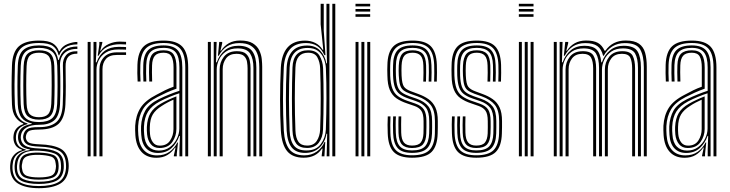

<svg xmlns="http://www.w3.org/2000/svg" viewBox="-20 -820 3828 1007"><path d="M184 167Q114.8 167 75.2 143.1Q35.8 119.2 33.2 64Q32.8 56.2 33.2 49.6Q33.8 43 34.5 36.8Q36.8 10.8 53.9 -7.8Q71 -26.2 95 -32.2V-35.2Q71.2 -43.5 61.9 -57.6Q52.5 -71.8 50.8 -89.5Q49.8 -97.5 50.8 -107.2Q54.5 -152.5 102 -169V-172.8Q77.8 -182 61.1 -206.1Q44.5 -230.2 42.8 -271.8Q40.8 -322.5 40.8 -369Q40.8 -415.5 42.8 -476.8Q45.5 -547.2 79.1 -577.2Q112.8 -607.2 184.5 -607.2Q233.2 -607.2 256.5 -592.8Q279.8 -578.2 289.2 -551.2H292.5Q306 -578.5 335.4 -589.5Q364.8 -600.5 385.8 -600V-587.2Q344.8 -587 321.5 -570.6Q298.2 -554.2 290.8 -529.8H287.5Q280.2 -561.8 258 -578.1Q235.8 -594.5 184.5 -594.5Q118.5 -594.5 89.6 -566.5Q60.8 -538.5 58.2 -476.8Q56.5 -423.8 56.1 -378.6Q55.8 -333.5 58 -271.8Q60 -227 77.8 -203.4Q95.5 -179.8 124.2 -172.8V-169Q94.5 -161.2 80.2 -145.6Q66 -130 63.8 -107.5Q63 -98 63.8 -89.2Q65.5 -71 76 -57Q86.5 -43 115 -35.8V-32.5Q85.8 -25.5 67.9 -8.5Q50 8.5 47.2 37Q46.2 44 45.6 49.8Q45 55.5 45.5 64Q48.5 115.8 84 135.8Q119.5 155.8 184 155.8Q249.8 155.8 285.4 135.8Q321 115.8 326 64Q327 51.8 325.8 36.5Q321.8 -13.8 286.8 -31.2Q251.8 -48.8 186.8 -51Q139.5 -52.8 123.2 -62.2Q107 -71.8 103.2 -88.8Q100.2 -99.2 101.8 -107.5Q106 -132 122.2 -142.9Q138.5 -153.8 184.5 -153.2Q243.8 -152.8 274.8 -178.8Q305.8 -204.8 309 -270.5Q310.5 -307.2 311 -338.4Q311.5 -369.5 311.1 -402.1Q310.8 -434.8 309.8 -476.2Q308.8 -509.8 327.2 -531.1Q345.8 -552.5 385.8 -551.2V-538.5Q353.2 -538.8 338.2 -522.2Q323.2 -505.8 324 -469Q325 -414 325.1 -368.5Q325.2 -323 323 -271.2Q319.5 -200.8 287.4 -170.8Q255.2 -140.8 184.5 -140.5Q140.5 -140.2 129.4 -131.2Q118.2 -122.2 115.8 -104.8Q114.8 -98.8 116.2 -93.5Q119.5 -78 132.8 -71.4Q146 -64.8 186.8 -63.2Q259.2 -60.8 297.2 -40.4Q335.2 -20 339.8 36.8Q340.5 45.5 340.4 50.6Q340.2 55.8 339.8 64Q335.5 119 296.2 143Q257 167 184 167ZM184 144.8Q123.8 144.8 91.6 128.1Q59.5 111.5 56.8 64.2Q55.8 51 58 36.8Q63.8 -22.8 136.5 -33V-36.2Q104.5 -41.5 91.5 -55.1Q78.5 -68.8 75.2 -89.2Q74 -97.5 74.8 -107.5Q76.5 -131 92.9 -147.4Q109.2 -163.8 146.2 -169.8V-173Q110.8 -180 93 -203Q75.2 -226 73.2 -273Q71.5 -318 71.4 -366.9Q71.2 -415.8 73.5 -475.8Q75.8 -535 102.9 -558.4Q130 -581.8 184.5 -581.8Q233 -581.8 255.4 -563.9Q277.8 -546 285.2 -505.2H288.2Q298 -541 320.9 -558.4Q343.8 -575.8 385.8 -576.2V-563.5Q341 -564 316.9 -540Q292.8 -516 294.8 -472Q296.8 -417 296.6 -367.4Q296.5 -317.8 294.8 -273.5Q291.5 -211.2 263.5 -188.1Q235.5 -165 184.5 -165.5Q143.2 -165.8 118.4 -150.8Q93.5 -135.8 89.8 -110.2Q88 -99.2 89.8 -89.8Q93.8 -66.2 114.6 -54.6Q135.5 -43 186.8 -41.2Q245.2 -39.5 278.1 -23Q311 -6.5 314 36.8Q315.2 51.2 314.2 64.2Q310 110.2 276.8 127.5Q243.5 144.8 184 144.8ZM184.5 -179.8Q231.5 -179.8 254.4 -200.6Q277.2 -221.5 279.8 -274.2Q281.5 -315 281.8 -366.5Q282 -418 280.2 -475.2Q278.2 -528 254.2 -548.5Q230.2 -569 184.5 -569Q136 -569 113.5 -547.9Q91 -526.8 88.8 -474.8Q86.8 -420.2 86.8 -370Q86.8 -319.8 88.8 -273.8Q91 -223 113.6 -201.4Q136.2 -179.8 184.5 -179.8ZM184.5 -192.5Q145.8 -192.5 125.9 -209.9Q106 -227.2 104 -274.2Q102.2 -320.5 102.2 -373Q102.2 -425.5 104 -474Q106 -520.8 125.4 -538.5Q144.8 -556.2 184.5 -556.2Q225.5 -556.2 244.2 -538.2Q263 -520.2 264.8 -474.8Q266.5 -421 266.4 -370Q266.2 -319 264.5 -274.8Q262 -228.5 242.9 -210.5Q223.8 -192.5 184.5 -192.5ZM184.5 -205.2Q217 -205.2 232 -220.6Q247 -236 249 -276Q251 -320 251.1 -371.9Q251.2 -423.8 249.5 -474Q247.8 -513.5 232.6 -528.5Q217.5 -543.5 184.5 -543.5Q151.8 -543.5 136.5 -528.4Q121.2 -513.2 119.5 -473.2Q117.5 -424.8 117.5 -373.6Q117.5 -322.5 119.5 -275.2Q121.2 -234.8 137 -220Q152.8 -205.2 184.5 -205.2ZM184 133.2Q242.2 133.2 269.5 117.8Q296.8 102.2 299.8 64Q300.8 52 299.2 36.8Q296 -2.5 266.9 -14.5Q237.8 -26.5 186.8 -29.5Q133 -32.8 104.8 -17.2Q76.5 -1.8 70.8 36.8Q68.2 50.5 69.2 64.5Q72.2 105.8 102.1 119.5Q132 133.2 184 133.2ZM184 122.2Q136.2 122.2 110.4 110.9Q84.5 99.5 82 64.2Q80.5 50 82.8 36.2Q86.8 1 113.5 -10.1Q140.2 -21.2 187.5 -19.5Q231.8 -18 257.6 -8.2Q283.5 1.5 286.8 36.8Q288.5 50.5 287 64.2Q283.8 100 257.5 111.1Q231.2 122.2 184 122.2ZM184 110.5Q222.2 110.5 245.8 102.8Q269.2 95 272.5 64.5Q275.2 51.8 272 36.8Q269.5 7.8 246.4 0.8Q223.2 -6.2 186.8 -7.8Q145 -9.2 121.9 -0.2Q98.8 8.8 96.5 36.5Q92.5 50.5 95.5 64.5Q98.5 94.2 121.4 102.4Q144.2 110.5 184 110.5Z M492.5 -527.8 501 -587V-600H516.5L516.8 -595.8L505.8 -554H508.8Q523.2 -577 550.8 -589.4Q578.2 -601.8 608 -601.8Q620.8 -601.8 641.2 -600.5V-586.8Q625 -588 609 -588Q571.2 -588 542.6 -573.9Q514 -559.8 497 -527.8ZM470.5 0V-600H485.8L486 -563L482.5 -493.2H486.5Q515.5 -574.2 601.8 -574.2Q612.5 -574.2 623.6 -573.9Q634.8 -573.5 641.2 -573.2V-559.5Q634 -560 622.2 -560.2Q610.5 -560.5 599.2 -560.5Q560.8 -560.5 535.6 -544.6Q510.5 -528.8 498.2 -504.5Q486 -480.2 486 -454.8V0ZM439.8 0V-600H455.2V0ZM501.5 0V-456Q501.5 -494.2 525.1 -519.9Q548.8 -545.5 593 -545.5H641.2V-531.8Q630 -531.8 617.4 -531.8Q604.8 -531.8 593 -531.8Q553.8 -531.8 535.6 -510.8Q517.5 -489.8 517.5 -457.2V0Z M951.8 0V-466Q951.8 -534.8 925.4 -564.6Q899 -594.5 838 -594.5Q775 -594.5 746.6 -567.8Q718.2 -541 716 -479.5Q715.2 -459.5 715.5 -436.8Q715.8 -414 717 -392.2H701.8Q700.5 -415 700.2 -436.9Q700 -458.8 700.8 -480Q703 -548.2 735 -577.8Q767 -607.2 838 -607.2Q907.2 -607.2 937.1 -574.4Q967 -541.5 967 -466V0ZM921.2 0V-37.2L923.8 -107H920.5Q907.2 -68.8 879.5 -43.2Q851.8 -17.8 808 -17.8Q769.8 -17.8 746.8 -42Q723.8 -66.2 720.8 -112.8Q720 -126 719.6 -136.8Q719.2 -147.5 719.8 -157.8Q722.5 -205.2 742 -239.8Q761.5 -274.2 812 -299.5Q839.5 -313.2 869.2 -325.1Q899 -337 921 -343.8V-466Q921 -521 901.9 -545Q882.8 -569 838 -569Q791 -569 769.8 -547.9Q748.5 -526.8 746.8 -478.2Q746 -458.8 746.2 -436.1Q746.5 -413.5 747.5 -392.2H732.2Q731.2 -414.2 731 -437.1Q730.8 -460 731.5 -478.8Q733.2 -534 758.1 -557.9Q783 -581.8 838 -581.8Q890.8 -581.8 913.5 -554.9Q936.2 -528 936.2 -466V0ZM799.8 7.5Q750.2 7.5 722.1 -23.4Q694 -54.2 690 -110.5Q688 -139.2 689 -160.5Q692.2 -214.5 716.6 -253.6Q741 -292.8 800.8 -323.2Q826.5 -337 846.1 -346.8Q865.8 -356.5 890.2 -365.2V-466Q890.2 -503.5 879.5 -523.5Q868.8 -543.5 838 -543.5Q805.8 -543.5 792.1 -527.4Q778.5 -511.2 777.5 -476.8Q777 -462 777 -440.8Q777 -419.5 778 -392.2H762.8Q761.8 -421.2 761.6 -441.4Q761.5 -461.5 762.2 -478Q763.5 -520.5 781.5 -538.4Q799.5 -556.2 838 -556.2Q876.8 -556.2 891.1 -533.5Q905.5 -510.8 905.5 -466V-354.8Q877.5 -345.2 853.2 -334.1Q829 -323 806 -311.2Q751 -283.2 729.2 -246.5Q707.5 -209.8 704.5 -159.2Q704 -147.5 704.2 -136.2Q704.5 -125 705.5 -111.8Q709 -60 734.5 -32.5Q760 -5 804 -5Q842.5 -5 869 -24Q895.5 -43 910 -72.5H913.5L907.2 -13.2V0H891.8V-4.5L900.8 -46H898Q880.8 -20.5 857 -6.5Q833.2 7.5 799.8 7.5ZM813 -30.2Q846.5 -30.2 870.5 -48Q894.5 -65.8 907.5 -92.4Q920.5 -119 920.5 -145.5V-330.8Q897.5 -323.5 870 -312.1Q842.5 -300.8 817.8 -287.8Q776.5 -265.8 756.9 -235.2Q737.2 -204.8 735 -155Q734.2 -144 734.9 -134.2Q735.5 -124.5 736.2 -114.2Q738.8 -72.5 759.1 -51.4Q779.5 -30.2 813 -30.2ZM816.2 -43.8Q787 -43.8 770.9 -63.8Q754.8 -83.8 751.5 -115.2Q749.5 -137.5 750.2 -154Q752.5 -199.2 769.4 -227.2Q786.2 -255.2 823 -276Q840.2 -286 862.2 -296.2Q884.2 -306.5 905.2 -314.5V-144Q905.2 -106.2 883.5 -75Q861.8 -43.8 816.2 -43.8ZM818.2 -56.2Q855 -56.2 872.4 -83.1Q889.8 -110 889.8 -143V-297.2Q873 -290 857.9 -281.9Q842.8 -273.8 828.2 -264.2Q796 -244 781.4 -219.6Q766.8 -195.2 765.8 -154Q765 -135.5 766.8 -116.8Q769 -91.2 781.8 -73.8Q794.5 -56.2 818.2 -56.2Z M1340 0V-466.8Q1340 -486.2 1337.1 -508.2Q1334.2 -530.2 1324.2 -549.8Q1314.2 -569.2 1293 -581.6Q1271.8 -594 1235 -594Q1197.5 -594 1171 -576.9Q1144.5 -559.8 1127.5 -527.8H1123L1129.8 -600H1145.2L1145.5 -593.5L1136.2 -554H1139.2Q1155.8 -579.5 1180.5 -593.5Q1205.2 -607.5 1239.2 -607.5Q1282 -607.5 1305.8 -592.8Q1329.5 -578 1340 -555.6Q1350.5 -533.2 1352.9 -509.9Q1355.2 -486.5 1355.2 -469.2V0ZM1070.2 0V-600H1085.8V0ZM1101 0V-600H1116.2L1113 -493.2H1117Q1130.8 -532.8 1159.4 -556.5Q1188 -580.2 1231 -580Q1283 -579.8 1303.8 -550.5Q1324.5 -521.2 1324.5 -465.8V0H1309.2V-464Q1309.2 -511.5 1292 -538.9Q1274.8 -566.2 1225.8 -566.2Q1189 -566.2 1164.8 -549.4Q1140.5 -532.5 1128.5 -506.9Q1116.5 -481.2 1116.5 -454.8V0ZM1132 0V-456Q1132 -493.5 1154.5 -522.5Q1177 -551.5 1222.5 -551.5Q1255.8 -551.5 1270.8 -537.4Q1285.8 -523.2 1289.9 -502.5Q1294 -481.8 1294 -461.5V0H1278.5V-460.8Q1278.5 -477.5 1275.6 -495.4Q1272.8 -513.2 1260.6 -525.5Q1248.5 -537.8 1220.5 -537.8Q1183.8 -537.8 1165.9 -514Q1148 -490.2 1148 -457.2V0Z M1738.5 0H1723V-800H1738.5ZM1707.8 0H1693.2L1696 -118.2L1692.2 -118.5Q1685 -73.8 1655.6 -45.9Q1626.2 -18 1579.8 -18Q1533.5 -18 1510.4 -46.1Q1487.2 -74.2 1483.5 -135Q1479.8 -212 1479.5 -294.1Q1479.2 -376.2 1483.5 -466Q1486.5 -521.2 1512.9 -551.2Q1539.2 -581.2 1591 -581.2Q1633.8 -581.2 1659.2 -554.4Q1684.8 -527.5 1691.5 -487.8H1695L1692.2 -611.5V-800H1707.8ZM1572.8 7.2Q1514.2 7.2 1485.9 -27.4Q1457.5 -62 1453 -135Q1444.8 -291 1453 -466.2Q1461 -607 1580 -607Q1609.2 -607 1633.4 -595Q1657.5 -583 1671.8 -559.2H1675.5L1661.8 -692.5V-800H1678V-659.2L1687 -530.8H1681.2Q1654.5 -594.2 1585.2 -594.2Q1528.2 -594.2 1500 -560.9Q1471.8 -527.5 1468.5 -466.5Q1464.2 -382.5 1464.2 -301.2Q1464.2 -220 1468.5 -135.2Q1472.2 -70.8 1497 -38Q1521.8 -5.2 1575.8 -5.2Q1613.2 -5.2 1641.2 -24.9Q1669.2 -44.5 1682.2 -75.5H1685.8L1681.5 0H1667.2L1667.5 -6.8L1671.8 -40.5H1668.5Q1636.8 7.2 1572.8 7.2ZM1586.8 -30.8Q1637.8 -30.8 1662.4 -64.2Q1687 -97.8 1689 -140Q1692 -223.2 1692.2 -304.6Q1692.5 -386 1689.2 -462.2Q1687.8 -489.2 1678 -513.5Q1668.2 -537.8 1647.8 -553.1Q1627.2 -568.5 1593.5 -568.5Q1503.2 -568.5 1499 -466Q1495.5 -376.5 1495.6 -300.2Q1495.8 -224 1499 -135Q1501 -83.5 1521.1 -57.1Q1541.2 -30.8 1586.8 -30.8ZM1590.5 -44Q1551.5 -44 1533.6 -66.9Q1515.8 -89.8 1514 -135.2Q1511 -221.5 1511.1 -303.5Q1511.2 -385.5 1514 -465.8Q1517.2 -556.2 1595.8 -556.2Q1639.2 -556.2 1656 -527.5Q1672.8 -498.8 1674.5 -462.8Q1677.2 -384.5 1677.2 -304.4Q1677.2 -224.2 1674.2 -140Q1672.8 -99 1651.9 -71.5Q1631 -44 1590.5 -44ZM1590.5 -56.5Q1625.2 -56.5 1641.2 -80.8Q1657.2 -105 1659 -140Q1662.2 -221.8 1662.1 -303.8Q1662 -385.8 1659 -462.5Q1657.8 -494.5 1644.6 -519Q1631.5 -543.5 1595.8 -543.5Q1532.5 -543.5 1529.5 -466Q1526.2 -383.2 1526.2 -303.5Q1526.2 -223.8 1529.5 -135.2Q1531 -96.2 1545.2 -76.4Q1559.5 -56.5 1590.5 -56.5Z M1844.5 -786.5V-800H1921.5V-786.5ZM1844.5 -759.2V-772.8H1921.5V-759.2ZM1844.5 -732V-745.5H1921.5V-732ZM1906.2 0V-600H1921.8V0ZM1844.8 0V-600H1860.2V0ZM1875.5 0V-600H1891V0Z M2141 -43.8Q2105.5 -43.8 2088.4 -61.9Q2071.2 -80 2070 -124Q2069.8 -141.8 2069.5 -164Q2069.2 -186.2 2070.5 -209.5H2084.5Q2083.8 -190 2083.8 -167.6Q2083.8 -145.2 2084.2 -125Q2085.2 -88.2 2098.6 -72.4Q2112 -56.5 2141 -56.5Q2173.8 -56.5 2186.6 -72.4Q2199.5 -88.2 2201 -120.2Q2201.8 -137.8 2201.6 -152.1Q2201.5 -166.5 2201.5 -184.8Q2201.5 -223 2189.5 -239.5Q2177.5 -256 2154.5 -264L2114 -278Q2081.5 -288.8 2059 -304.5Q2036.5 -320.2 2024.5 -348.1Q2012.5 -376 2011.8 -423.8Q2011 -441.5 2011.2 -454.1Q2011.5 -466.8 2011.8 -476.8Q2012.5 -545.8 2042.8 -576.5Q2073 -607.2 2144 -607.2Q2209.8 -607.2 2239.2 -577.8Q2268.8 -548.2 2271.2 -480Q2271.8 -461.8 2271.8 -438Q2271.8 -414.2 2270.8 -392H2256.8Q2257.8 -412.5 2257.8 -436.1Q2257.8 -459.8 2257.2 -479.2Q2255 -541 2228.6 -567.8Q2202.2 -594.5 2144 -594.5Q2081 -594.5 2054.2 -566.6Q2027.5 -538.8 2026.5 -476.8Q2026.2 -462 2026.1 -451.1Q2026 -440.2 2026.5 -423.8Q2028.2 -380.5 2037.9 -355.4Q2047.5 -330.2 2067.1 -315.8Q2086.8 -301.2 2118.5 -290.5L2158.2 -276.8Q2191.5 -265.2 2204 -244.5Q2216.5 -223.8 2216.5 -184.8Q2216.5 -169.2 2216.6 -153.9Q2216.8 -138.5 2215.8 -120.2Q2214.5 -80.8 2197.9 -62.2Q2181.2 -43.8 2141 -43.8ZM2141 -18.2Q2088.2 -18.2 2065.9 -43.2Q2043.5 -68.2 2041.8 -122.5Q2041.2 -142.8 2041 -163.8Q2040.8 -184.8 2042 -209.5H2056.5Q2055 -184.2 2055.2 -161.9Q2055.5 -139.5 2056 -123.2Q2057.5 -74 2077.2 -52.5Q2097 -31 2141 -31Q2190.2 -31 2209.8 -53Q2229.2 -75 2230.8 -120Q2231.5 -138 2231.4 -152.2Q2231.2 -166.5 2231.2 -184.8Q2231.2 -232 2214.4 -254.5Q2197.5 -277 2162.2 -289.5L2123 -303Q2094 -313 2076.6 -326.1Q2059.2 -339.2 2051.1 -362Q2043 -384.8 2041.5 -423.8Q2040.8 -440.5 2041 -451.5Q2041.2 -462.5 2041.5 -476.8Q2042.2 -531.8 2065.4 -556.8Q2088.5 -581.8 2144 -581.8Q2195.5 -581.8 2218.2 -557.9Q2241 -534 2242.8 -478.8Q2243.5 -461 2243.6 -440Q2243.8 -419 2242.5 -392H2228.2Q2229.5 -420 2229.4 -441Q2229.2 -462 2228.8 -478.8Q2227.2 -528 2207 -548.5Q2186.8 -569 2144 -569Q2097.2 -569 2077.2 -547.1Q2057.2 -525.2 2056.5 -476.8Q2056.2 -461.8 2056 -451.1Q2055.8 -440.5 2056.5 -423.8Q2058 -386.5 2065.4 -366.1Q2072.8 -345.8 2087.8 -335Q2102.8 -324.2 2127.2 -315.5L2166 -302Q2207 -287.5 2226.6 -262.2Q2246.2 -237 2246.2 -184.8Q2246.2 -166.5 2246.4 -151.9Q2246.5 -137.2 2245.8 -119.8Q2244 -67.2 2220.8 -42.8Q2197.5 -18.2 2141 -18.2ZM2141 7.2Q2075.2 7.2 2045.5 -22.5Q2015.8 -52.2 2013.5 -121.2Q2012.8 -142.8 2012.6 -165.6Q2012.5 -188.5 2013.8 -209.5H2028Q2026.8 -189.8 2026.9 -165.8Q2027 -141.8 2027.5 -122Q2029.5 -59.8 2056 -32.6Q2082.5 -5.5 2141 -5.5Q2204.8 -5.5 2231.9 -32.6Q2259 -59.8 2260.8 -119.5Q2261.2 -137.2 2261.2 -151.9Q2261.2 -166.5 2261.2 -184.8Q2261.2 -241.8 2238.5 -270Q2215.8 -298.2 2169.8 -314.8L2131.8 -328.2Q2109.2 -336.5 2096.6 -346.1Q2084 -355.8 2078.5 -373.5Q2073 -391.2 2071.5 -424Q2070 -448.8 2071.5 -476.5Q2073.5 -519.2 2089.8 -537.8Q2106 -556.2 2144 -556.2Q2179.5 -556.2 2196.4 -538.5Q2213.2 -520.8 2214.8 -477.2Q2215 -463.8 2215.1 -441.1Q2215.2 -418.5 2214.2 -392H2200Q2201.2 -417.5 2201.1 -438.8Q2201 -460 2200.5 -476.8Q2199.5 -513 2186 -528.2Q2172.5 -543.5 2144 -543.5Q2113.8 -543.5 2100.8 -527.9Q2087.8 -512.2 2086.2 -476.5Q2085.8 -462.2 2085.6 -451.1Q2085.5 -440 2086.2 -424Q2088.2 -379.2 2099.1 -364.9Q2110 -350.5 2136.2 -341L2173.5 -327.2Q2204.5 -316 2227.5 -299.9Q2250.5 -283.8 2263.4 -256.6Q2276.2 -229.5 2276.2 -184.8Q2276.2 -166.2 2276.2 -151.9Q2276.2 -137.5 2275.5 -119.5Q2273.8 -54.2 2244 -23.5Q2214.2 7.2 2141 7.2Z M2477.8 -43.8Q2442.2 -43.8 2425.1 -61.9Q2408 -80 2406.8 -124Q2406.5 -141.8 2406.2 -164Q2406 -186.2 2407.2 -209.5H2421.2Q2420.5 -190 2420.5 -167.6Q2420.5 -145.2 2421 -125Q2422 -88.2 2435.4 -72.4Q2448.8 -56.5 2477.8 -56.5Q2510.5 -56.5 2523.4 -72.4Q2536.2 -88.2 2537.8 -120.2Q2538.5 -137.8 2538.4 -152.1Q2538.2 -166.5 2538.2 -184.8Q2538.2 -223 2526.2 -239.5Q2514.2 -256 2491.2 -264L2450.8 -278Q2418.2 -288.8 2395.8 -304.5Q2373.2 -320.2 2361.2 -348.1Q2349.2 -376 2348.5 -423.8Q2347.8 -441.5 2348 -454.1Q2348.2 -466.8 2348.5 -476.8Q2349.2 -545.8 2379.5 -576.5Q2409.8 -607.2 2480.8 -607.2Q2546.5 -607.2 2576 -577.8Q2605.5 -548.2 2608 -480Q2608.5 -461.8 2608.5 -438Q2608.5 -414.2 2607.5 -392H2593.5Q2594.5 -412.5 2594.5 -436.1Q2594.5 -459.8 2594 -479.2Q2591.8 -541 2565.4 -567.8Q2539 -594.5 2480.8 -594.5Q2417.8 -594.5 2391 -566.6Q2364.2 -538.8 2363.2 -476.8Q2363 -462 2362.9 -451.1Q2362.8 -440.2 2363.2 -423.8Q2365 -380.5 2374.6 -355.4Q2384.2 -330.2 2403.9 -315.8Q2423.5 -301.2 2455.2 -290.5L2495 -276.8Q2528.2 -265.2 2540.8 -244.5Q2553.2 -223.8 2553.2 -184.8Q2553.2 -169.2 2553.4 -153.9Q2553.5 -138.5 2552.5 -120.2Q2551.2 -80.8 2534.6 -62.2Q2518 -43.8 2477.8 -43.8ZM2477.8 -18.2Q2425 -18.2 2402.6 -43.2Q2380.2 -68.2 2378.5 -122.5Q2378 -142.8 2377.8 -163.8Q2377.5 -184.8 2378.8 -209.5H2393.2Q2391.8 -184.2 2392 -161.9Q2392.2 -139.5 2392.8 -123.2Q2394.2 -74 2414 -52.5Q2433.8 -31 2477.8 -31Q2527 -31 2546.5 -53Q2566 -75 2567.5 -120Q2568.2 -138 2568.1 -152.2Q2568 -166.5 2568 -184.8Q2568 -232 2551.1 -254.5Q2534.2 -277 2499 -289.5L2459.8 -303Q2430.8 -313 2413.4 -326.1Q2396 -339.2 2387.9 -362Q2379.8 -384.8 2378.2 -423.8Q2377.5 -440.5 2377.8 -451.5Q2378 -462.5 2378.2 -476.8Q2379 -531.8 2402.1 -556.8Q2425.2 -581.8 2480.8 -581.8Q2532.2 -581.8 2555 -557.9Q2577.8 -534 2579.5 -478.8Q2580.2 -461 2580.4 -440Q2580.5 -419 2579.2 -392H2565Q2566.2 -420 2566.1 -441Q2566 -462 2565.5 -478.8Q2564 -528 2543.8 -548.5Q2523.5 -569 2480.8 -569Q2434 -569 2414 -547.1Q2394 -525.2 2393.2 -476.8Q2393 -461.8 2392.8 -451.1Q2392.5 -440.5 2393.2 -423.8Q2394.8 -386.5 2402.1 -366.1Q2409.5 -345.8 2424.5 -335Q2439.5 -324.2 2464 -315.5L2502.8 -302Q2543.8 -287.5 2563.4 -262.2Q2583 -237 2583 -184.8Q2583 -166.5 2583.1 -151.9Q2583.2 -137.2 2582.5 -119.8Q2580.8 -67.2 2557.5 -42.8Q2534.2 -18.2 2477.8 -18.2ZM2477.8 7.2Q2412 7.2 2382.2 -22.5Q2352.5 -52.2 2350.2 -121.2Q2349.5 -142.8 2349.4 -165.6Q2349.2 -188.5 2350.5 -209.5H2364.8Q2363.5 -189.8 2363.6 -165.8Q2363.8 -141.8 2364.2 -122Q2366.2 -59.8 2392.8 -32.6Q2419.2 -5.5 2477.8 -5.5Q2541.5 -5.5 2568.6 -32.6Q2595.8 -59.8 2597.5 -119.5Q2598 -137.2 2598 -151.9Q2598 -166.5 2598 -184.8Q2598 -241.8 2575.2 -270Q2552.5 -298.2 2506.5 -314.8L2468.5 -328.2Q2446 -336.5 2433.4 -346.1Q2420.8 -355.8 2415.2 -373.5Q2409.8 -391.2 2408.2 -424Q2406.8 -448.8 2408.2 -476.5Q2410.2 -519.2 2426.5 -537.8Q2442.8 -556.2 2480.8 -556.2Q2516.2 -556.2 2533.1 -538.5Q2550 -520.8 2551.5 -477.2Q2551.8 -463.8 2551.9 -441.1Q2552 -418.5 2551 -392H2536.8Q2538 -417.5 2537.9 -438.8Q2537.8 -460 2537.2 -476.8Q2536.2 -513 2522.8 -528.2Q2509.2 -543.5 2480.8 -543.5Q2450.5 -543.5 2437.5 -527.9Q2424.5 -512.2 2423 -476.5Q2422.5 -462.2 2422.4 -451.1Q2422.2 -440 2423 -424Q2425 -379.2 2435.9 -364.9Q2446.8 -350.5 2473 -341L2510.2 -327.2Q2541.2 -316 2564.2 -299.9Q2587.2 -283.8 2600.1 -256.6Q2613 -229.5 2613 -184.8Q2613 -166.2 2613 -151.9Q2613 -137.5 2612.2 -119.5Q2610.5 -54.2 2580.8 -23.5Q2551 7.2 2477.8 7.2Z M2701.2 -786.5V-800H2778.2V-786.5ZM2701.2 -759.2V-772.8H2778.2V-759.2ZM2701.2 -732V-745.5H2778.2V-732ZM2763 0V-600H2778.5V0ZM2701.5 0V-600H2717V0ZM2732.2 0V-600H2747.8V0Z M3356.8 0V-466.8Q3356.8 -526.8 3337.9 -560.4Q3319 -594 3257 -594Q3219.2 -594 3191 -576.2Q3162.8 -558.5 3146.8 -527.8H3143Q3134.5 -563.2 3112.6 -578.6Q3090.8 -594 3049.5 -594Q3012 -594 2985.4 -576.9Q2958.8 -559.8 2941.8 -527.8H2937.2L2944.5 -600H2960V-593.2L2950.2 -554H2953.5Q2970 -579.5 2995 -593.5Q3020 -607.5 3054 -607.5Q3093.5 -607.5 3115.9 -595Q3138.2 -582.5 3150.8 -554H3155Q3192.5 -607.5 3261.5 -607.5Q3307 -607.5 3330.9 -591Q3354.8 -574.5 3363.5 -543.6Q3372.2 -512.8 3372.2 -469.2V0ZM2884.5 0V-600H2900V0ZM2915.2 0V-600H2930.5L2927.2 -493.2H2931.2Q2945 -532.8 2973.8 -556.4Q3002.5 -580 3045.5 -580Q3089.5 -579.8 3109.4 -559.5Q3129.2 -539.2 3133.5 -493.2H3136.8Q3150.5 -532.5 3179.9 -556.4Q3209.2 -580.2 3252.2 -580Q3306.2 -579.5 3323.9 -550.4Q3341.5 -521.2 3341.5 -465.8V0H3326V-464Q3326 -513.2 3310.8 -539.8Q3295.5 -566.2 3247.2 -566.2Q3210.5 -566.2 3186 -549.4Q3161.5 -532.5 3149.4 -506.9Q3137.2 -481.2 3137.2 -454.8V0H3121.8V-464Q3121.8 -513.2 3105.5 -539.8Q3089.2 -566.2 3040.5 -566.2Q3003.8 -566.2 2979.4 -549.4Q2955 -532.5 2942.9 -506.9Q2930.8 -481.2 2930.8 -454.8V0ZM2946.2 0V-456Q2946.2 -493.5 2968.9 -522.5Q2991.5 -551.5 3037.2 -551.5Q3079.2 -551.5 3092.9 -527.8Q3106.5 -504 3106.5 -461.5V0H3091V-460.8Q3091 -497.8 3080 -517.8Q3069 -537.8 3035.2 -537.8Q2998.5 -537.8 2980.4 -514Q2962.2 -490.2 2962.2 -457.2V0ZM3152.5 0V-456Q3152.5 -493.5 3175.4 -522.5Q3198.2 -551.5 3244 -551.5Q3285.8 -551.5 3298.2 -527.6Q3310.8 -503.8 3310.8 -461.5V0H3295.5V-460.8Q3295.5 -496.2 3286 -517Q3276.5 -537.8 3241.8 -537.8Q3205 -537.8 3186.5 -514Q3168 -490.2 3168 -457.2V0Z M3722.2 0V-466Q3722.2 -534.8 3695.9 -564.6Q3669.5 -594.5 3608.5 -594.5Q3545.5 -594.5 3517.1 -567.8Q3488.8 -541 3486.5 -479.5Q3485.8 -459.5 3486 -436.8Q3486.2 -414 3487.5 -392.2H3472.2Q3471 -415 3470.8 -436.9Q3470.5 -458.8 3471.2 -480Q3473.5 -548.2 3505.5 -577.8Q3537.5 -607.2 3608.5 -607.2Q3677.8 -607.2 3707.6 -574.4Q3737.5 -541.5 3737.5 -466V0ZM3691.8 0V-37.2L3694.2 -107H3691Q3677.8 -68.8 3650 -43.2Q3622.2 -17.8 3578.5 -17.8Q3540.2 -17.8 3517.2 -42Q3494.2 -66.2 3491.2 -112.8Q3490.5 -126 3490.1 -136.8Q3489.8 -147.5 3490.2 -157.8Q3493 -205.2 3512.5 -239.8Q3532 -274.2 3582.5 -299.5Q3610 -313.2 3639.8 -325.1Q3669.5 -337 3691.5 -343.8V-466Q3691.5 -521 3672.4 -545Q3653.2 -569 3608.5 -569Q3561.5 -569 3540.2 -547.9Q3519 -526.8 3517.2 -478.2Q3516.5 -458.8 3516.8 -436.1Q3517 -413.5 3518 -392.2H3502.8Q3501.8 -414.2 3501.5 -437.1Q3501.2 -460 3502 -478.8Q3503.8 -534 3528.6 -557.9Q3553.5 -581.8 3608.5 -581.8Q3661.2 -581.8 3684 -554.9Q3706.8 -528 3706.8 -466V0ZM3570.2 7.5Q3520.8 7.5 3492.6 -23.4Q3464.5 -54.2 3460.5 -110.5Q3458.5 -139.2 3459.5 -160.5Q3462.8 -214.5 3487.1 -253.6Q3511.5 -292.8 3571.2 -323.2Q3597 -337 3616.6 -346.8Q3636.2 -356.5 3660.8 -365.2V-466Q3660.8 -503.5 3650 -523.5Q3639.2 -543.5 3608.5 -543.5Q3576.2 -543.5 3562.6 -527.4Q3549 -511.2 3548 -476.8Q3547.5 -462 3547.5 -440.8Q3547.5 -419.5 3548.5 -392.2H3533.2Q3532.2 -421.2 3532.1 -441.4Q3532 -461.5 3532.8 -478Q3534 -520.5 3552 -538.4Q3570 -556.2 3608.5 -556.2Q3647.2 -556.2 3661.6 -533.5Q3676 -510.8 3676 -466V-354.8Q3648 -345.2 3623.8 -334.1Q3599.5 -323 3576.5 -311.2Q3521.5 -283.2 3499.8 -246.5Q3478 -209.8 3475 -159.2Q3474.5 -147.5 3474.8 -136.2Q3475 -125 3476 -111.8Q3479.5 -60 3505 -32.5Q3530.5 -5 3574.5 -5Q3613 -5 3639.5 -24Q3666 -43 3680.5 -72.5H3684L3677.8 -13.2V0H3662.2V-4.5L3671.2 -46H3668.5Q3651.2 -20.5 3627.5 -6.5Q3603.8 7.5 3570.2 7.5ZM3583.5 -30.2Q3617 -30.2 3641 -48Q3665 -65.8 3678 -92.4Q3691 -119 3691 -145.5V-330.8Q3668 -323.5 3640.5 -312.1Q3613 -300.8 3588.2 -287.8Q3547 -265.8 3527.4 -235.2Q3507.8 -204.8 3505.5 -155Q3504.8 -144 3505.4 -134.2Q3506 -124.5 3506.8 -114.2Q3509.2 -72.5 3529.6 -51.4Q3550 -30.2 3583.5 -30.2ZM3586.8 -43.8Q3557.5 -43.8 3541.4 -63.8Q3525.2 -83.8 3522 -115.2Q3520 -137.5 3520.8 -154Q3523 -199.2 3539.9 -227.2Q3556.8 -255.2 3593.5 -276Q3610.8 -286 3632.8 -296.2Q3654.8 -306.5 3675.8 -314.5V-144Q3675.8 -106.2 3654 -75Q3632.2 -43.8 3586.8 -43.8ZM3588.8 -56.2Q3625.5 -56.2 3642.9 -83.1Q3660.2 -110 3660.2 -143V-297.2Q3643.5 -290 3628.4 -281.9Q3613.2 -273.8 3598.8 -264.2Q3566.5 -244 3551.9 -219.6Q3537.2 -195.2 3536.2 -154Q3535.5 -135.5 3537.2 -116.8Q3539.5 -91.2 3552.2 -73.8Q3565 -56.2 3588.8 -56.2Z"/></svg>

Font: Big Shoulders Inline Display Medium
Style: Regular
Weight: 500
Designer: Patric King
Foundry: XO Type Co
Version: Version 1.000